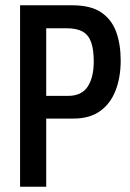

<svg xmlns="http://www.w3.org/2000/svg" viewBox="-20 -707 492 727"><path d="M56 0V-687H253Q324 -687 363.5 -660Q403 -633 420 -586Q437 -539 437 -478Q437 -414 417.5 -364Q398 -314 358.5 -286Q319 -258 258 -258H155V0ZM155 -344H238Q289 -344 312 -379Q335 -414 335 -474Q335 -518 325.5 -546Q316 -574 293.5 -587Q271 -600 232 -600H155Z"/></svg>

Font: Archivo ExtraCondensed Medium
Style: Regular
Weight: 500
Width: 2
Designer: Hector Gatti
Foundry: Omnibus-Type
Version: Version 2.001